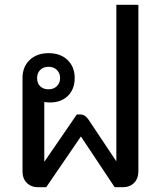

<svg xmlns="http://www.w3.org/2000/svg" viewBox="-20 -782 672 802"><path d="M558 -762V-67Q558 -36 540 -18Q522 0 493 0H459L318 -212L173 0H139Q110 0 92 -18Q74 -36 74 -66V-456Q74 -503 104 -531.5Q134 -560 183 -560Q232 -560 262 -531.5Q292 -503 292 -456Q292 -410 264 -382Q236 -354 189 -354Q179 -354 165 -356V-106L301 -304H315Q335 -304 350 -282L466 -108V-762ZM135 -456Q135 -434 148 -421.5Q161 -409 183 -409Q204 -409 217.5 -422Q231 -435 231 -456Q231 -477 217.5 -490Q204 -503 183 -503Q161 -503 148 -490Q135 -477 135 -456Z"/></svg>

Font: Bai Jamjuree Medium
Style: Regular
Weight: 500
Version: Version 1.000; ttfautohint (v1.6)